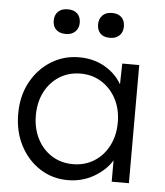

<svg xmlns="http://www.w3.org/2000/svg" viewBox="-53 -787 726 845"><g transform="rotate(5 310.0 -365.0)"><path d="M277 10Q209 10 154 -25.5Q99 -61 67 -122.5Q35 -184 35 -262Q35 -341 68 -402Q101 -463 157 -498Q213 -533 281 -533Q345 -533 394.5 -504.5Q444 -476 470 -430L472 -522H547V0H471V-94Q443 -49 391.5 -19.5Q340 10 277 10ZM294 -62Q346 -62 387 -87.5Q428 -113 451.5 -158.5Q475 -204 475 -262Q475 -320 451.5 -365Q428 -410 387 -436Q346 -462 294 -462Q241 -462 200 -436Q159 -410 136 -365Q113 -320 113 -262Q113 -205 136 -159.5Q159 -114 200 -88Q241 -62 294 -62ZM408 -630Q380 -630 365.5 -644.5Q351 -659 351 -685Q351 -709 366 -724.5Q381 -740 408 -740Q435 -740 450 -725.5Q465 -711 465 -685Q465 -660 449.5 -645Q434 -630 408 -630ZM213 -630Q185 -630 170 -644.5Q155 -659 155 -684Q155 -709 170 -724Q185 -739 213 -739Q240 -739 255 -724.5Q270 -710 270 -684Q270 -660 254.5 -645Q239 -630 213 -630Z"/></g></svg>

Font: Lexend Light
Style: Regular
Weight: 300
Designer: Bonnie Shaver-Troup, Thomas Jockin
Foundry: Lexend
Version: Version 1.007; ttfautohint (v1.8.3)